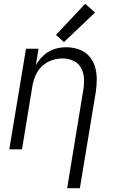

<svg xmlns="http://www.w3.org/2000/svg" viewBox="-20 -787 616 1012"><path d="M334 205H401L485 -303Q490 -337 490 -371.5Q490 -406 480 -437.5Q470 -469 448.5 -492.5Q427 -516 395 -527Q363 -538 329 -538Q298 -538 267 -528.5Q236 -519 211 -496Q186 -473 169 -444L183 -530H117L29 0H96L151 -335Q156 -363 168 -390.5Q180 -418 202.5 -439Q225 -460 253.5 -469.5Q282 -479 310 -479Q341 -479 367.5 -466.5Q394 -454 407.5 -428.5Q421 -403 422.5 -373Q424 -343 419 -313ZM317 -565 481 -721 429 -767 275 -603Z"/></svg>

Font: Iosevka Sparkle Light Oblique
Style: Regular
Weight: 300
Italic angle: -9°
Designer: Belleve Invis
Foundry: Belleve Invis
Version: Version 4.5.0; ttfautohint (v1.8.3)